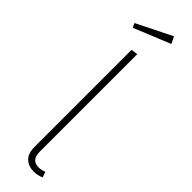

<svg xmlns="http://www.w3.org/2000/svg" viewBox="-316 -917 920 920"><g transform="rotate(45 143.5 -457.0)"><path d="M108 -77V-734L142 -739V-78Q142 -21 190 -21Q210 -21 229 -29L239 -1Q215 10 189 10Q152 10 130 -11.5Q108 -33 108 -77ZM223 -889 37 -813 27 -835 206 -924Z"/></g></svg>

Font: FiraGO UltraLight
Style: Regular
Weight: 200
Designer: bBox Type
Foundry: bBox Type GmbH
Version: Version 1.001